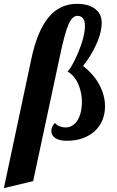

<svg xmlns="http://www.w3.org/2000/svg" viewBox="-105 -720 605 990"><path d="M55.7 -412.1Q85.9 -557.6 144 -628.9Q202.1 -700.2 291.5 -700.2Q351.1 -700.2 385.3 -674.3Q419.4 -648.4 419.4 -603Q419.4 -545.4 381.8 -471.2Q358.9 -425.3 323.2 -379.9Q378.4 -337.4 408.2 -281.2Q436.5 -227.5 436.5 -171.4Q436.5 -135.3 424.1 -103.3Q411.6 -71.3 387.2 -47.4Q361.8 -22.5 324.5 -8.3Q287.1 5.9 239.7 5.9Q201.7 5.9 180.7 -7.6Q159.7 -21 159.7 -44.9Q159.7 -56.6 164.8 -67.6Q169.9 -78.6 178.7 -85.9Q187 -75.2 201.7 -69.1Q216.3 -63 233.9 -63Q253.9 -63 269.5 -73.5Q285.2 -84 296.4 -102.5Q306.6 -120.1 312 -143.8Q317.4 -167.5 317.4 -192.9Q317.4 -242.7 298.8 -285.6Q289.6 -307.1 275.4 -324Q261.2 -340.8 243.7 -351.1Q260.3 -369.1 280.3 -410.2Q302.2 -455.1 316.9 -499.5Q333 -551.3 333 -585.9Q333 -638.2 294.4 -638.2Q280.8 -638.2 269.8 -627.9Q258.8 -617.7 248.5 -594.7Q228 -546.4 204.6 -434.1L65.9 213.9L-85 250Z"/></svg>

Font: Pattaya
Style: Regular
Weight: 400
Designer: Pablo Impallari / Thai characters Designed by Thanarat Vachiruckul and Suppakit Chalermlarp
Foundry: Pablo Impallari
Version: Version 2.000